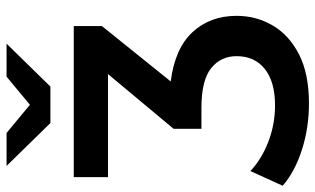

<svg xmlns="http://www.w3.org/2000/svg" viewBox="-232 -572 985 600"><g transform="rotate(-90 261.0 -271.5)"><path d="M238 201Q162 201 93.5 179Q25 157 -19 119L27 18Q64 53 118.5 74Q173 95 232 95Q306 95 346 63Q386 31 386 -25Q386 -75 348 -105Q310 -135 225 -135H159V-222L330 -427H8V-534H480V-446L307 -231Q410 -218 461 -163Q512 -108 512 -25Q512 36 482 87.5Q452 139 391.5 170Q331 201 238 201ZM177 -607 43 -744H146L234 -671L322 -744H425L291 -607Z"/></g></svg>

Font: Montserrat SemiBold
Style: Regular
Weight: 600
Designer: Julieta Ulanovsky
Foundry: Julieta Ulanovsky
Version: Version 9.000; ttfautohint (v1.8.4.7-5d5b)